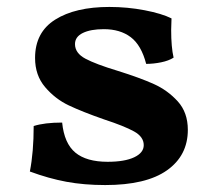

<svg xmlns="http://www.w3.org/2000/svg" viewBox="-20 -526 616 553"><path d="M66 -32Q77 -88 77 -163Q108 -173 159 -173Q165 -113 197 -86.5Q229 -60 290 -60Q339 -60 366.5 -73Q394 -86 394 -108Q394 -132 366 -147.5Q338 -163 280 -182Q217 -204 178 -222.5Q139 -241 110 -275Q81 -309 81 -359Q81 -433 139 -469.5Q197 -506 295 -506Q347 -506 396.5 -496.5Q446 -487 474 -473L473 -440Q473 -390 480 -360Q466 -351 444 -346.5Q422 -342 401 -342Q387 -396 356.5 -419Q326 -442 279 -442Q241 -442 218.5 -431Q196 -420 196 -399Q196 -373 226 -357Q256 -341 319 -322Q383 -302 423 -284Q463 -266 492 -234Q521 -202 521 -152Q521 -78 461 -35.5Q401 7 283 7Q222 7 171 -2.5Q120 -12 66 -32Z"/></svg>

Font: Vollkorn SC
Style: Bold
Weight: 700
Designer: Friedrich Althausen
Foundry: Friedrich Althausen
Version: Version 4.015